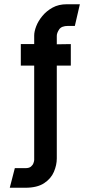

<svg xmlns="http://www.w3.org/2000/svg" viewBox="-20 -716 422 904"><path d="M26 168 49.8 75.7H99.8Q117.1 75.7 125.8 68.4Q134.5 61.1 137.7 51.6Q141 42.1 141 37.3V-407.2H78V-508.4H141V-548.8Q141 -567.7 150.5 -592.4Q160 -617.2 179.5 -640.8Q199 -664.4 227.5 -680.2Q256 -696 295 -696H356L332.4 -594H300.6Q269.3 -594 258.4 -577.2Q247.4 -560.5 247.4 -547.3V-507.4L313.4 -508.4V-407.2H247.4V30Q247.4 61 233.8 93Q220.3 125 187.7 146.5Q155.1 168 99.1 168Z"/></svg>

Font: Stick No Bills ExtraLight
Style: Regular
Weight: 200
Designer: Kosala Senevirathne, Siva Puranthara, Lasantha Premarathna, Tharique Azeez
Foundry: mooniak
Version: Version 2.000